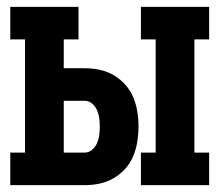

<svg xmlns="http://www.w3.org/2000/svg" viewBox="-20 -540 640 560"><path d="M391 0V-95H434V-425H391V-520H590V-425H547V-95H590V0ZM10 0V-95H53V-425H10V-520H209V-425H166V-341H227Q249 -341 270.5 -336.5Q292 -332 311 -321Q330 -310 345 -293.5Q360 -277 368.5 -256.5Q377 -236 380.5 -214.5Q384 -193 384 -171Q384 -149 380.5 -127Q377 -105 368.5 -84.5Q360 -64 345 -47.5Q330 -31 311 -20Q292 -9 270.5 -4.5Q249 0 227 0ZM166 -95H227Q239 -95 248.5 -103Q258 -111 263 -122.5Q268 -134 269.5 -146Q271 -158 271 -171Q271 -183 269.5 -195Q268 -207 263 -218.5Q258 -230 248.5 -238Q239 -246 227 -246H166Z"/></svg>

Font: Iosevka HT Extrabold Extended
Style: Regular
Weight: 800
Width: 7
Monospace: yes
Designer: Belleve Invis
Foundry: Belleve Invis
Version: Version 32.3.0; ttfautohint (v1.8.4)